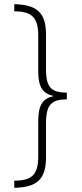

<svg xmlns="http://www.w3.org/2000/svg" viewBox="-20 -735 389 914"><path d="M48 125V159C153 157 199 121 199 15V-148C199 -241 228 -261 298 -262V-294C226 -295 199 -316 199 -405V-573C199 -678 151 -713 48 -715V-681C131 -681 162 -653 162 -565V-395C162 -322 183 -290 234 -278V-277C183 -266 162 -234 162 -158V9C162 97 132 125 48 125Z"/></svg>

Font: Noto Sans Georgian ExtraCondensed ExtraLight
Style: Regular
Weight: 200
Width: 2
Designer: Monotype Design Team, Akaki Razmadze
Foundry: Google LLC
Version: Version 2.005